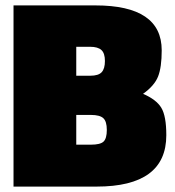

<svg xmlns="http://www.w3.org/2000/svg" viewBox="-20 -690 647 710"><path d="M30 -670H333Q578 -670 578 -504Q578 -441 564.5 -407Q551 -373 509 -343Q558 -322 576.5 -291.5Q595 -261 595 -190Q595 0 337 0H30ZM316 -265H262V-155H316Q351 -155 363 -166.5Q375 -178 375 -209.5Q375 -241 362 -253Q349 -265 316 -265ZM313 -517H262V-410H314Q344 -410 356 -423Q368 -436 368 -464.5Q368 -493 355 -505Q342 -517 313 -517Z"/></svg>

Font: Titillium Web
Style: Black
Weight: 900
Version: Version 1.001;PS 35.000;hotconv 1.0.70;makeotf.lib2.5.55311